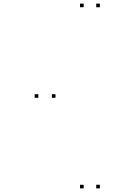

<svg xmlns="http://www.w3.org/2000/svg" viewBox="-20 -831 660 1061"><path d="M531.8 -791V-811H511.8V-791ZM442.3 -791V-811H422.3V-791ZM191.7 -290.5V-310.5H171.7V-290.5ZM442.3 210V190H422.3V210ZM531.8 210V190H511.8V210ZM286.7 -290.5V-310.5H266.7V-290.5Z"/></svg>

Font: Monaspace Argon Dots Var
Style: Regular
Weight: 400
Designer: Riley Cran and the Lettermatic Team
Version: Version 1.100 (Monaspace Argon Dots)